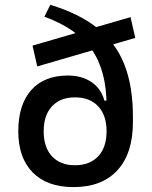

<svg xmlns="http://www.w3.org/2000/svg" viewBox="-20 -760 626 790"><path d="M418.5 -132.8V-325.2Q418.5 -468.3 357.9 -555.2Q297.4 -642.1 162.6 -691.4L187 -740.2Q306.2 -704.1 381.1 -644.3Q456.1 -584.5 491.5 -495.1Q526.9 -405.8 526.9 -280.3V-256.8ZM288.6 -80.1Q349.6 -80.1 384 -116.9Q418.5 -153.8 418.5 -219.7Q418.5 -285.6 384 -322.5Q349.6 -359.4 288.6 -359.4Q228 -359.4 193.8 -322.5Q159.7 -285.6 159.7 -219.7Q159.7 -153.8 193.8 -116.9Q228 -80.1 288.6 -80.1ZM282.7 9.8Q173.8 9.8 114.5 -50.5Q55.2 -110.8 55.2 -219.7Q55.2 -329.1 108.4 -389.2Q161.6 -449.2 259.3 -449.2Q316.9 -449.2 356.7 -422.1Q396.5 -395 409.7 -345.7H445.8V-199.2L526.9 -256.8Q526.9 -129.4 463.4 -59.8Q399.9 9.8 282.7 9.8ZM133.3 -486.8 113.8 -572.3 517.1 -689.5 536.6 -604Z"/></svg>

Font: Cascadia Code PL
Style: Regular
Weight: 400
Monospace: yes
Designer: Aaron Bell
Foundry: Saja Typeworks
Version: Version 2102.003